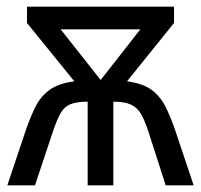

<svg xmlns="http://www.w3.org/2000/svg" viewBox="-20 -556 603 576"><path d="M57 -164Q71 -205 86.5 -236Q102 -267 129 -286.5Q156 -306 203 -312L61 -487V-536H502V-487L361 -312Q408 -306 434.5 -286.5Q461 -267 476.5 -236Q492 -205 506 -164L561 0H477L424 -165Q413 -198 401.5 -216.5Q390 -235 371 -243Q352 -251 320 -251V0H243V-251Q209 -251 190.5 -243Q172 -235 161.5 -216Q151 -197 140 -165L85 0H2ZM282 -316 401 -468H162Z"/></svg>

Font: Noto Sans Mono SemiCondensed
Style: Regular
Weight: 400
Width: 4
Designer: Monotype Design Team
Foundry: Monotype Imaging Inc.
Version: Version 2.014